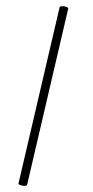

<svg xmlns="http://www.w3.org/2000/svg" viewBox="-20 -581 300 622"><path d="M59 21Q52 21 45.5 18.5Q39 16 40 13L173 -557Q174 -561 183 -561Q189 -561 195.5 -558.5Q202 -556 201 -553L68 17Q68 21 59 21Z"/></svg>

Font: Waterfall
Style: Regular
Weight: 400
Designer: Robert E. Leuschke
Foundry: Robert E. Leuschke
Version: Version 1.010; ttfautohint (v1.8.3)